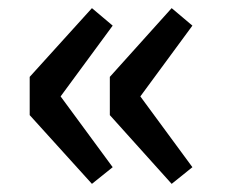

<svg xmlns="http://www.w3.org/2000/svg" viewBox="-20 -521 555 472"><path d="M206 -69 53 -238V-332L206 -501L257 -458L129 -284L257 -110ZM402 -69 250 -238V-332L402 -501L453 -458L325 -284L453 -110Z"/></svg>

Font: Noto Sans HK SemiBold
Style: Regular
Weight: 600
Version: Version 2.004-H2;hotconv 1.0.118;makeotfexe 2.5.65603